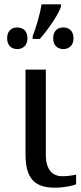

<svg xmlns="http://www.w3.org/2000/svg" viewBox="-20 -858 374 888"><path d="M131 -678H164C199 -716 254 -796 262 -828V-838H172C166 -795 146 -727 131 -691ZM60 -631C85 -631 107 -647 107 -681C107 -716 85 -731 60 -731C34 -731 13 -716 13 -681C13 -647 34 -631 60 -631ZM273 -631C298 -631 320 -647 320 -681C320 -716 298 -731 273 -731C247 -731 226 -716 226 -681C226 -647 247 -631 273 -631ZM234 10C275 10 315 2 332 -6V-50C311 -46 292 -43 268 -43C222 -43 192 -74 192 -142V-536H98V-145C98 -30 142 10 234 10Z"/></svg>

Font: Noto Serif Thai
Style: Regular
Weight: 400
Designer: Monotype Design Team
Foundry: Monotype Imaging Inc.
Version: Version 1.901